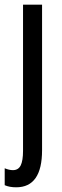

<svg xmlns="http://www.w3.org/2000/svg" viewBox="-33 -557 264 817"><path d="M36 240Q7 240 -13 231V159Q6 167 22 167Q45 167 55 147Q65 127 65 85V-537H146V82Q146 240 36 240Z"/></svg>

Font: Noto Sans Khmer ExtraCondensed
Style: Regular
Weight: 400
Width: 2
Designer: Danh Hong and the Monotype Design Team
Foundry: Monotype Imaging Inc.
Version: Version 2.004; ttfautohint (v1.8.4.7-5d5b)